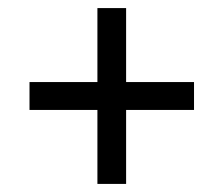

<svg xmlns="http://www.w3.org/2000/svg" viewBox="-20 -595 554 475"><path d="M221 -140V-323H53V-392H221V-575H292V-392H460V-323H292V-140Z"/></svg>

Font: Noto Serif Khmer SemiCondensed
Style: Bold
Weight: 700
Width: 4
Designer: Danh Hong and the Monotype Design Team
Foundry: Monotype Imaging Inc.
Version: Version 2.004; ttfautohint (v1.8.4.7-5d5b)